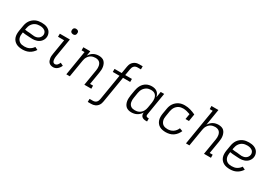

<svg xmlns="http://www.w3.org/2000/svg" viewBox="37 -1824 4427 3127"><g transform="rotate(30 2250.0 -260.0)"><path d="M270 8Q238 8 207.5 2.5Q177 -3 151 -17Q125 -31 105.5 -53.5Q86 -76 76.5 -104.5Q67 -133 66.5 -164.5Q66 -196 71 -228L88 -328Q92 -355 101.5 -382Q111 -409 127 -433Q143 -457 166.5 -476.5Q190 -496 216 -507.5Q242 -519 269.5 -523.5Q297 -528 324 -528Q350 -528 375.5 -524.5Q401 -521 423.5 -512Q446 -503 465 -488Q484 -473 496 -452Q508 -431 513 -406Q518 -381 513 -355Q510 -336 500.5 -316.5Q491 -297 477 -281Q463 -265 445 -253.5Q427 -242 406.5 -235Q386 -228 366 -225Q346 -222 326 -222Q302 -222 279 -224Q256 -226 232 -227Q208 -228 184.5 -230Q161 -232 138 -237L135 -218Q131 -196 131.5 -174Q132 -152 138 -132Q144 -112 157 -95.5Q170 -79 187.5 -68.5Q205 -58 226.5 -54Q248 -50 270 -50Q293 -50 316 -54Q339 -58 360.5 -69Q382 -80 401 -97Q420 -114 432 -134L486 -108Q469 -81 444.5 -57.5Q420 -34 391 -19Q362 -4 331 2Q300 8 270 8ZM330 -276Q349 -276 369 -281Q389 -286 406 -297.5Q423 -309 434.5 -327Q446 -345 449 -364Q452 -380 448.5 -396Q445 -412 437 -424.5Q429 -437 416 -446Q403 -455 388.5 -460.5Q374 -466 358 -468Q342 -470 325 -470Q305 -470 284 -466.5Q263 -463 243.5 -454Q224 -445 207.5 -430Q191 -415 179.5 -397Q168 -379 161.5 -359Q155 -339 151 -318L147 -294Q170 -289 193 -288Q216 -287 239.5 -285.5Q263 -284 285 -280Q307 -276 330 -276Z M846 8Q824 8 803.5 1.5Q783 -5 768 -19.5Q753 -34 745.5 -53.5Q738 -73 734.5 -94.5Q731 -116 732.5 -138Q734 -160 738 -182L784 -462H669L670 -520H859L801 -173Q799 -160 798 -147Q797 -134 797.5 -121.5Q798 -109 800 -96.5Q802 -84 807.5 -73.5Q813 -63 823.5 -56.5Q834 -50 846 -50Q859 -50 871 -56Q883 -62 892 -72Q901 -82 907.5 -94Q914 -106 919 -118L973 -92Q965 -72 952.5 -54Q940 -36 923.5 -21.5Q907 -7 886.5 0.5Q866 8 846 8ZM862 -618Q849 -618 838 -622.5Q827 -627 819 -636Q811 -645 810 -657.5Q809 -670 811 -683Q812 -691 816.5 -699.5Q821 -708 828.5 -713Q836 -718 844.5 -720Q853 -722 861 -722Q874 -722 885.5 -717.5Q897 -713 904.5 -704Q912 -695 913.5 -682.5Q915 -670 912 -657Q911 -649 906.5 -640.5Q902 -632 895 -627Q888 -622 879 -620Q870 -618 862 -618Z M1092 0 1168 -462H1112V-520H1243L1228 -429Q1242 -452 1261 -471.5Q1280 -491 1303.5 -504Q1327 -517 1352.5 -522.5Q1378 -528 1402 -528Q1431 -528 1457.5 -520.5Q1484 -513 1502.5 -495.5Q1521 -478 1532 -453.5Q1543 -429 1547.5 -402.5Q1552 -376 1550.5 -348Q1549 -320 1544 -292L1505 -58H1561L1562 0H1431L1481 -302Q1484 -322 1484.5 -342.5Q1485 -363 1481 -382.5Q1477 -402 1468.5 -419Q1460 -436 1445 -448Q1430 -460 1410.5 -465Q1391 -470 1371 -470Q1352 -470 1332.5 -466Q1313 -462 1295 -453Q1277 -444 1262.5 -430Q1248 -416 1237 -398.5Q1226 -381 1220 -362.5Q1214 -344 1211 -325L1157 0Z M1619 215 1620 157H1682Q1699 157 1716 151.5Q1733 146 1745.5 133.5Q1758 121 1764.5 104.5Q1771 88 1774 72L1854 -412H1728V-469H1863L1885 -601Q1888 -619 1894 -637Q1900 -655 1910.5 -671Q1921 -687 1936.5 -700Q1952 -713 1969.5 -721Q1987 -729 2005 -732Q2023 -735 2041 -735H2104V-677H2042Q2025 -677 2008 -671.5Q1991 -666 1978.5 -653.5Q1966 -641 1959 -624.5Q1952 -608 1950 -592L1929 -469H2055V-412H1920L1838 81Q1835 99 1829 117Q1823 135 1812.5 151Q1802 167 1787 180Q1772 193 1754 201Q1736 209 1718 212Q1700 215 1682 215Z M2316 8Q2288 8 2261.5 0.5Q2235 -7 2215.5 -24Q2196 -41 2184.5 -65.5Q2173 -90 2168.5 -116.5Q2164 -143 2165.5 -171.5Q2167 -200 2171 -228L2188 -328Q2192 -353 2200.5 -378.5Q2209 -404 2222 -427.5Q2235 -451 2255 -471Q2275 -491 2299 -504Q2323 -517 2349 -522.5Q2375 -528 2401 -528Q2428 -528 2454 -521Q2480 -514 2500 -498Q2520 -482 2531.5 -459Q2543 -436 2549 -410L2567 -520H2632L2562 -96Q2560 -86 2561 -77Q2562 -68 2567.5 -61.5Q2573 -55 2581.5 -52.5Q2590 -50 2599 -50H2615V8H2589Q2568 8 2548.5 2.5Q2529 -3 2515 -16.5Q2501 -30 2496.5 -50.5Q2492 -71 2496 -92Q2482 -68 2462 -48.5Q2442 -29 2418 -16Q2394 -3 2367.5 2.5Q2341 8 2316 8ZM2349 -50Q2368 -50 2387.5 -53.5Q2407 -57 2425 -66Q2443 -75 2459 -89Q2475 -103 2486 -120.5Q2497 -138 2503.5 -157Q2510 -176 2513 -195L2530 -295Q2533 -316 2533.5 -337.5Q2534 -359 2530.5 -379Q2527 -399 2517.5 -417Q2508 -435 2493 -447.5Q2478 -460 2457.5 -465Q2437 -470 2416 -470Q2397 -470 2376.5 -466Q2356 -462 2338 -452Q2320 -442 2304.5 -427Q2289 -412 2278 -394.5Q2267 -377 2261 -357.5Q2255 -338 2251 -318L2235 -218Q2231 -198 2231 -177Q2231 -156 2234.5 -136.5Q2238 -117 2247.5 -100Q2257 -83 2272.5 -71Q2288 -59 2308 -54.5Q2328 -50 2349 -50Z M2963 8Q2932 8 2902 2.5Q2872 -3 2846.5 -17.5Q2821 -32 2803 -55Q2785 -78 2776 -106Q2767 -134 2766.5 -165.5Q2766 -197 2771 -228L2788 -328Q2792 -355 2801 -381Q2810 -407 2826 -431Q2842 -455 2864 -474Q2886 -493 2911.5 -505.5Q2937 -518 2964 -523Q2991 -528 3018 -528Q3074 -528 3125.5 -513Q3177 -498 3224 -475L3202 -340H3137L3154 -441Q3122 -453 3088.5 -461.5Q3055 -470 3020 -470Q3000 -470 2979.5 -466Q2959 -462 2940.5 -452.5Q2922 -443 2906 -428Q2890 -413 2879 -395Q2868 -377 2861.5 -357.5Q2855 -338 2851 -318L2835 -218Q2831 -197 2831 -175Q2831 -153 2837 -133.5Q2843 -114 2854.5 -97Q2866 -80 2883 -69.5Q2900 -59 2921 -54.5Q2942 -50 2964 -50Q2990 -50 3016 -56.5Q3042 -63 3065.5 -78.5Q3089 -94 3106.5 -116.5Q3124 -139 3134 -164L3191 -143Q3177 -110 3154 -80Q3131 -50 3100 -29.5Q3069 -9 3033.5 -0.5Q2998 8 2963 8Z M3342 0 3454 -677H3398L3397 -735H3528L3478 -429Q3492 -452 3511 -471.5Q3530 -491 3553.5 -504Q3577 -517 3602.5 -522.5Q3628 -528 3652 -528Q3681 -528 3707.5 -520.5Q3734 -513 3752.5 -495.5Q3771 -478 3782 -453.5Q3793 -429 3797.5 -402.5Q3802 -376 3800.5 -348Q3799 -320 3794 -292L3755 -58H3811L3812 0H3681L3731 -302Q3734 -322 3734.5 -342.5Q3735 -363 3731 -382.5Q3727 -402 3718.5 -419Q3710 -436 3695 -448Q3680 -460 3660.5 -465Q3641 -470 3621 -470Q3602 -470 3582.5 -466Q3563 -462 3545 -453Q3527 -444 3512.5 -430Q3498 -416 3487 -398.5Q3476 -381 3470 -362.5Q3464 -344 3461 -325L3407 0Z M4170 8Q4138 8 4107.5 2.5Q4077 -3 4051 -17Q4025 -31 4005.5 -53.5Q3986 -76 3976.5 -104.5Q3967 -133 3966.5 -164.5Q3966 -196 3971 -228L3988 -328Q3992 -355 4001.5 -382Q4011 -409 4027 -433Q4043 -457 4066.5 -476.5Q4090 -496 4116 -507.5Q4142 -519 4169.5 -523.5Q4197 -528 4224 -528Q4250 -528 4275.5 -524.5Q4301 -521 4323.5 -512Q4346 -503 4365 -488Q4384 -473 4396 -452Q4408 -431 4413 -406Q4418 -381 4413 -355Q4410 -336 4400.5 -316.5Q4391 -297 4377 -281Q4363 -265 4345 -253.5Q4327 -242 4306.5 -235Q4286 -228 4266 -225Q4246 -222 4226 -222Q4202 -222 4179 -224Q4156 -226 4132 -227Q4108 -228 4084.5 -230Q4061 -232 4038 -237L4035 -218Q4031 -196 4031.5 -174Q4032 -152 4038 -132Q4044 -112 4057 -95.5Q4070 -79 4087.5 -68.5Q4105 -58 4126.5 -54Q4148 -50 4170 -50Q4193 -50 4216 -54Q4239 -58 4260.5 -69Q4282 -80 4301 -97Q4320 -114 4332 -134L4386 -108Q4369 -81 4344.5 -57.5Q4320 -34 4291 -19Q4262 -4 4231 2Q4200 8 4170 8ZM4230 -276Q4249 -276 4269 -281Q4289 -286 4306 -297.5Q4323 -309 4334.5 -327Q4346 -345 4349 -364Q4352 -380 4348.5 -396Q4345 -412 4337 -424.5Q4329 -437 4316 -446Q4303 -455 4288.5 -460.5Q4274 -466 4258 -468Q4242 -470 4225 -470Q4205 -470 4184 -466.5Q4163 -463 4143.5 -454Q4124 -445 4107.5 -430Q4091 -415 4079.5 -397Q4068 -379 4061.5 -359Q4055 -339 4051 -318L4047 -294Q4070 -289 4093 -288Q4116 -287 4139.5 -285.5Q4163 -284 4185 -280Q4207 -276 4230 -276Z"/></g></svg>

Font: Iosevka Etoile Light
Style: Italic
Weight: 300
Italic angle: -9°
Designer: Belleve Invis
Foundry: Belleve Invis
Version: Version 22.1.2; ttfautohint (v1.8.4)